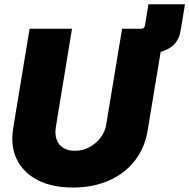

<svg xmlns="http://www.w3.org/2000/svg" viewBox="-20 -861 880 893"><path d="M528.8 -613.3 547.9 -727.5H636.2Q651.4 -727.5 654.3 -743.2L670.4 -841.3H840.3L820.3 -719.7Q811.5 -664.1 770.5 -638.7Q729.5 -613.3 676.8 -613.3ZM319.3 11.2Q221.7 11.2 154.5 -23.7Q87.4 -58.6 57.6 -121.1Q27.8 -183.6 41.5 -265.6L117.7 -727.5H314.9L239.7 -269.5Q234.4 -235.8 243.7 -211.2Q252.9 -186.5 274.7 -173.1Q296.4 -159.7 327.6 -159.7Q364.3 -159.7 395.5 -176.3Q426.8 -192.9 447.8 -220.7Q468.8 -248.5 474.1 -282.2L547.9 -727.5H745.1L666.5 -252.9Q652.8 -170.9 605.5 -111.6Q558.1 -52.2 484.9 -20.5Q411.6 11.2 319.3 11.2Z"/></svg>

Font: Inter 28pt Black
Style: Italic
Weight: 900
Italic angle: -9.3988°
Designer: Rasmus Andersson
Foundry: rsms
Version: Version 4.001;git-66647c0bb